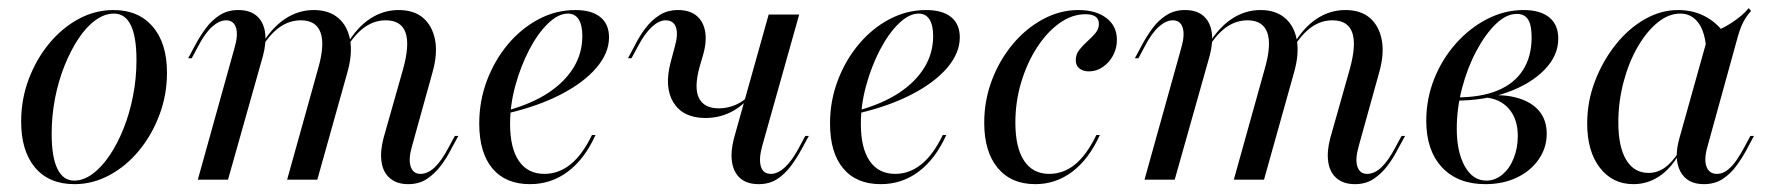

<svg xmlns="http://www.w3.org/2000/svg" viewBox="-20 -451 4443 482"><path d="M166.9 11.3Q103.2 11.3 68.1 -30.2Q33.1 -71.8 33.1 -146Q33.1 -201.6 52 -252Q71 -302.4 103.2 -341.5Q135.5 -380.6 177 -403.2Q218.5 -425.8 265.3 -425.8Q327.4 -425.8 363.3 -384.3Q399.2 -342.7 399.2 -268.5Q399.2 -212.9 380.2 -162.5Q361.3 -112.1 329 -73Q296.8 -33.9 254.8 -11.3Q212.9 11.3 166.9 11.3ZM166.1 2.4Q189.5 2.4 212.5 -14.5Q235.5 -31.5 255.2 -60.9Q275 -90.3 290.3 -128.6Q305.6 -166.9 314.1 -210.9Q322.6 -254.8 322.6 -300Q322.6 -358.1 308.5 -387.5Q294.4 -416.9 266.1 -416.9Q242.7 -416.9 219.8 -400.4Q196.8 -383.9 177 -354Q157.3 -324.2 141.9 -285.9Q126.6 -247.6 118.1 -204Q109.7 -160.5 109.7 -115.3Q109.7 -56.5 124.2 -27Q138.7 2.4 166.1 2.4Z M1004.8 11.3Q976.6 11.3 959.3 -3.2Q941.9 -17.7 937.9 -44Q933.9 -70.2 942.7 -104L991.9 -277.4Q1008.9 -338.7 998 -369.4Q987.1 -400 948.4 -400Q920.2 -400 896 -383.1Q871.8 -366.1 850.8 -332.3L850 -337.9Q875 -381.5 908.5 -403.6Q941.9 -425.8 980.6 -425.8Q1019.4 -425.8 1042.3 -406Q1065.3 -386.3 1072.2 -350.8Q1079 -315.3 1065.3 -267.7L1014.5 -84.7Q1004.8 -51.6 1010.9 -33.1Q1016.9 -14.5 1035.5 -14.5Q1054 -14.5 1071.4 -31Q1088.7 -47.6 1105.6 -79.8L1121.8 -109.7H1130.6L1112.1 -75.8Q1101.6 -54.8 1086.7 -35.1Q1071.8 -15.3 1052 -2Q1032.3 11.3 1004.8 11.3ZM476.6 0 568.5 -329.8Q578.2 -362.1 572.6 -381Q566.9 -400 547.6 -400Q530.6 -400 512.5 -383.9Q494.4 -367.7 477.4 -334.7L461.3 -304.8H452.4L471 -339.5Q482.3 -360.5 496.8 -380.2Q511.3 -400 531.5 -412.9Q551.6 -425.8 578.2 -425.8Q607.3 -425.8 624.2 -411.3Q641.1 -396.8 645.2 -371Q649.2 -345.2 640.3 -311.3L552.4 0ZM700.8 0 778.2 -277.4Q796 -338.7 784.7 -369.4Q773.4 -400 735.5 -400Q707.3 -400 683.1 -383.5Q658.9 -366.9 637.1 -332.3L636.3 -337.9Q662.1 -381.5 695.6 -403.6Q729 -425.8 767.7 -425.8Q805.6 -425.8 829 -406Q852.4 -386.3 858.9 -350.8Q865.3 -315.3 851.6 -267.7L776.6 0Z M1310.5 11.3Q1249.2 11.3 1216.1 -28.2Q1183.1 -67.7 1183.1 -141.1Q1183.1 -197.6 1202.4 -248.8Q1221.8 -300 1255.2 -339.9Q1288.7 -379.8 1332.3 -402.8Q1375.8 -425.8 1424.2 -425.8Q1465.3 -425.8 1487.1 -408.1Q1508.9 -390.3 1508.9 -357.3Q1508.9 -317.7 1477 -280.6Q1445.2 -243.5 1388.3 -214.1Q1331.5 -184.7 1255.6 -166.9V-174.2Q1316.1 -191.1 1357.3 -218.5Q1398.4 -246 1420.2 -281.9Q1441.9 -317.7 1441.9 -360.5Q1441.9 -387.9 1432.7 -402.4Q1423.4 -416.9 1405.6 -416.9Q1381.5 -416.9 1355.6 -391.9Q1329.8 -366.9 1308.5 -325.8Q1287.1 -284.7 1273.8 -236.3Q1260.5 -187.9 1260.5 -140.3Q1260.5 -79 1282.7 -46.8Q1304.8 -14.5 1346.8 -14.5Q1382.3 -14.5 1412.1 -38.3Q1441.9 -62.1 1466.1 -112.1H1475Q1447.6 -51.6 1405.6 -20.2Q1363.7 11.3 1310.5 11.3Z M1884.7 11.3Q1855.6 11.3 1838.7 -3.2Q1821.8 -17.7 1817.7 -44Q1813.7 -70.2 1822.6 -104L1909.7 -414.5H1986.3L1893.5 -84.7Q1884.7 -53.2 1889.9 -33.9Q1895.2 -14.5 1915.3 -14.5Q1932.3 -14.5 1950.4 -31Q1968.5 -47.6 1985.5 -79.8L2001.6 -109.7H2010.5L1991.9 -75.8Q1980.6 -54.8 1966.1 -35.1Q1951.6 -15.3 1931.9 -2Q1912.1 11.3 1884.7 11.3ZM1750.8 -154.8Q1695.2 -154.8 1671 -193.1Q1646.8 -231.5 1663.7 -295.2L1673.4 -331.5Q1683.1 -364.5 1677 -382.3Q1671 -400 1650.8 -400Q1634.7 -400 1616.5 -383.5Q1598.4 -366.9 1581.5 -334.7L1565.3 -304.8H1556.5L1575 -339.5Q1585.5 -360.5 1600.4 -380.2Q1615.3 -400 1635.5 -412.9Q1655.6 -425.8 1682.3 -425.8Q1710.5 -425.8 1727.8 -412.1Q1745.2 -398.4 1750 -373Q1754.8 -347.6 1745.2 -313.7L1736.3 -283.1Q1721.8 -230.6 1734.7 -204.8Q1747.6 -179 1784.7 -179Q1806.5 -179 1827 -187.9Q1847.6 -196.8 1860.5 -212.1L1858.9 -204Q1838.7 -180.6 1810.9 -167.7Q1783.1 -154.8 1750.8 -154.8Z M2191.1 11.3Q2129.8 11.3 2096.8 -28.2Q2063.7 -67.7 2063.7 -141.1Q2063.7 -197.6 2083.1 -248.8Q2102.4 -300 2135.9 -339.9Q2169.4 -379.8 2212.9 -402.8Q2256.5 -425.8 2304.8 -425.8Q2346 -425.8 2367.7 -408.1Q2389.5 -390.3 2389.5 -357.3Q2389.5 -317.7 2357.7 -280.6Q2325.8 -243.5 2269 -214.1Q2212.1 -184.7 2136.3 -166.9V-174.2Q2196.8 -191.1 2237.9 -218.5Q2279 -246 2300.8 -281.9Q2322.6 -317.7 2322.6 -360.5Q2322.6 -387.9 2313.3 -402.4Q2304 -416.9 2286.3 -416.9Q2262.1 -416.9 2236.3 -391.9Q2210.5 -366.9 2189.1 -325.8Q2167.7 -284.7 2154.4 -236.3Q2141.1 -187.9 2141.1 -140.3Q2141.1 -79 2163.3 -46.8Q2185.5 -14.5 2227.4 -14.5Q2262.9 -14.5 2292.7 -38.3Q2322.6 -62.1 2346.8 -112.1H2355.6Q2328.2 -51.6 2286.3 -20.2Q2244.4 11.3 2191.1 11.3Z M2579 11.3Q2518.5 11.3 2484.7 -29.4Q2450.8 -70.2 2450.8 -142.7Q2450.8 -199.2 2470.2 -250Q2489.5 -300.8 2522.6 -340.3Q2555.6 -379.8 2598.4 -402.8Q2641.1 -425.8 2687.1 -425.8Q2731.5 -425.8 2757.7 -405.6Q2783.9 -385.5 2783.9 -350.8Q2783.9 -329.8 2774.2 -311.7Q2764.5 -293.5 2748.4 -282.7Q2732.3 -271.8 2713.7 -271.8Q2699.2 -271.8 2689.9 -279Q2680.6 -286.3 2680.6 -300Q2680.6 -314.5 2689.5 -325.8Q2698.4 -337.1 2709.7 -347.2Q2721 -357.3 2729.8 -367.7Q2738.7 -378.2 2738.7 -391.1Q2738.7 -415.3 2704.8 -415.3Q2671 -415.3 2639.5 -392.7Q2608.1 -370.2 2583.1 -331.5Q2558.1 -292.7 2543.5 -244Q2529 -195.2 2529 -143.5Q2529 -80.6 2550.8 -47.6Q2572.6 -14.5 2613.7 -14.5Q2650 -14.5 2679 -38.3Q2708.1 -62.1 2732.3 -112.1H2741.1Q2713.7 -51.6 2672.2 -20.2Q2630.6 11.3 2579 11.3Z M3381.5 11.3Q3353.2 11.3 3335.9 -3.2Q3318.5 -17.7 3314.5 -44Q3310.5 -70.2 3319.4 -104L3368.5 -277.4Q3385.5 -338.7 3374.6 -369.4Q3363.7 -400 3325 -400Q3296.8 -400 3272.6 -383.1Q3248.4 -366.1 3227.4 -332.3L3226.6 -337.9Q3251.6 -381.5 3285.1 -403.6Q3318.5 -425.8 3357.3 -425.8Q3396 -425.8 3419 -406Q3441.9 -386.3 3448.8 -350.8Q3455.6 -315.3 3441.9 -267.7L3391.1 -84.7Q3381.5 -51.6 3387.5 -33.1Q3393.5 -14.5 3412.1 -14.5Q3430.6 -14.5 3448 -31Q3465.3 -47.6 3482.3 -79.8L3498.4 -109.7H3507.3L3488.7 -75.8Q3478.2 -54.8 3463.3 -35.1Q3448.4 -15.3 3428.6 -2Q3408.9 11.3 3381.5 11.3ZM2853.2 0 2945.2 -329.8Q2954.8 -362.1 2949.2 -381Q2943.5 -400 2924.2 -400Q2907.3 -400 2889.1 -383.9Q2871 -367.7 2854 -334.7L2837.9 -304.8H2829L2847.6 -339.5Q2858.9 -360.5 2873.4 -380.2Q2887.9 -400 2908.1 -412.9Q2928.2 -425.8 2954.8 -425.8Q2983.9 -425.8 3000.8 -411.3Q3017.7 -396.8 3021.8 -371Q3025.8 -345.2 3016.9 -311.3L2929 0ZM3077.4 0 3154.8 -277.4Q3172.6 -338.7 3161.3 -369.4Q3150 -400 3112.1 -400Q3083.9 -400 3059.7 -383.5Q3035.5 -366.9 3013.7 -332.3L3012.9 -337.9Q3038.7 -381.5 3072.2 -403.6Q3105.6 -425.8 3144.4 -425.8Q3182.3 -425.8 3205.6 -406Q3229 -386.3 3235.5 -350.8Q3241.9 -315.3 3228.2 -267.7L3153.2 0Z M3708.9 11.3Q3639.5 11.3 3600 -31Q3560.5 -73.4 3560.5 -147.6Q3560.5 -202.4 3580.2 -252.4Q3600 -302.4 3634.7 -341.5Q3669.4 -380.6 3713.3 -403.2Q3757.3 -425.8 3804.8 -425.8Q3846.8 -425.8 3869.4 -407.3Q3891.9 -388.7 3891.9 -354Q3891.9 -311.3 3857.3 -275.8Q3822.6 -240.3 3764.5 -219.4Q3706.5 -198.4 3634.7 -198.4L3636.3 -206.5Q3697.6 -206.5 3739.5 -223.8Q3781.5 -241.1 3803.2 -275Q3825 -308.9 3825 -357.3Q3825 -387.9 3816.1 -402Q3807.3 -416.1 3787.9 -416.1Q3761.3 -416.1 3735.1 -390.7Q3708.9 -365.3 3686.3 -323Q3663.7 -280.6 3650.4 -229.8Q3637.1 -179 3637.1 -128.2Q3637.1 -69.4 3657.3 -33.5Q3677.4 2.4 3711.3 2.4Q3733.1 2.4 3751.2 -12.5Q3769.4 -27.4 3779.8 -53.2Q3790.3 -79 3790.3 -109.7Q3790.3 -152.4 3767.7 -178.2Q3745.2 -204 3705.6 -206.5L3708.1 -210.5Q3755.6 -215.3 3790.7 -204.8Q3825.8 -194.4 3844.4 -171.8Q3862.9 -149.2 3862.9 -115.3Q3862.9 -79.8 3842.7 -50.8Q3822.6 -21.8 3787.9 -5.2Q3753.2 11.3 3708.9 11.3Z M4080.6 11.3Q4028.2 11.3 3996.4 -29.8Q3964.5 -71 3964.5 -141.1Q3964.5 -196 3983.9 -246.8Q4003.2 -297.6 4035.5 -338.3Q4067.7 -379 4108.5 -402.4Q4149.2 -425.8 4192.7 -425.8Q4232.3 -425.8 4263.7 -408.1Q4295.2 -390.3 4315.3 -358.1L4263.7 -322.6Q4261.3 -369.4 4244 -393.1Q4226.6 -416.9 4198.4 -416.9Q4168.5 -416.9 4140.7 -394Q4112.9 -371 4090.7 -332.3Q4068.5 -293.5 4055.6 -244.4Q4042.7 -195.2 4042.7 -143.5Q4042.7 -82.3 4062.5 -49.6Q4082.3 -16.9 4118.5 -16.9Q4140.3 -16.9 4158.9 -29.8Q4177.4 -42.7 4194.4 -69.4V-62.9Q4173.4 -26.6 4144.4 -7.7Q4115.3 11.3 4080.6 11.3ZM4257.3 11.3Q4215.3 11.3 4198.4 -20.6Q4181.5 -52.4 4196 -104L4269.4 -366.1Q4297.6 -375 4325.4 -392.7Q4353.2 -410.5 4370.2 -430.6L4375.8 -423.4Q4367.7 -414.5 4362.1 -405.6Q4356.5 -396.8 4352 -386.3Q4347.6 -375.8 4343.5 -362.1L4266.9 -84.7Q4257.3 -52.4 4263.7 -33.5Q4270.2 -14.5 4290.3 -14.5Q4304.8 -14.5 4317.3 -24.6Q4329.8 -34.7 4339.9 -49.6Q4350 -64.5 4358.1 -79.8L4374.2 -109.7H4383.1L4363.7 -73.4Q4353.2 -54 4338.7 -34.3Q4324.2 -14.5 4304.4 -1.6Q4284.7 11.3 4257.3 11.3Z"/></svg>

Font: Playfair 144pt
Style: Italic
Weight: 400
Italic angle: -15.6°
Designer: Claus Eggers Sørensen
Foundry: Claus Eggers Sørensen
Version: Version 2.001;gftools[0.9.30]